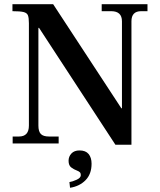

<svg xmlns="http://www.w3.org/2000/svg" viewBox="-20 -680 759 910"><path d="M527 6 165 -548H162V-85Q162 -57 173.5 -45Q185 -33 212 -33H258V0H40V-33H70Q117 -33 117 -85V-570Q117 -595 112.5 -607Q108 -619 91.5 -623Q75 -627 39 -627V-660H232L555 -167H558V-579Q558 -627 507 -627H462V-660H679V-627H649Q603 -627 603 -579V6ZM312 210 309 183Q323 181 343 172Q363 163 363 150Q363 141 358.5 136.5Q354 132 346 129Q330 123 317.5 113.5Q305 104 305 82Q305 62 318.5 47.5Q332 33 357 33Q386 33 400 50Q414 67 414 96Q414 145 385.5 174Q357 203 312 210Z"/></svg>

Font: Frank Ruhl Libre Medium
Style: Regular
Weight: 500
Designer: Yanek Iontef
Foundry: Fontef
Version: Version 6.004